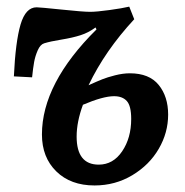

<svg xmlns="http://www.w3.org/2000/svg" viewBox="-20 -547 560 581"><path d="M248 -289.1Q274.9 -301.3 289.6 -307.1Q304.2 -313 328.1 -319.1Q352.1 -325.2 373 -325.2Q431.6 -325.2 460.2 -290Q488.8 -254.9 488.8 -200.2Q488.8 -145.5 460.4 -96.7Q432.1 -47.9 380.4 -16.8Q328.6 14.2 266.1 14.2Q193.8 14.2 150.4 -28.3Q106.9 -70.8 106.9 -140.1Q106.9 -294.4 272 -458L269 -463.9Q248 -448.2 223.6 -440.4Q199.2 -432.6 166 -427.2Q132.8 -421.9 113.8 -416Q102.1 -412.6 94.2 -394.8Q86.4 -377 83.3 -359.4Q80.1 -341.8 77.1 -313L22 -315.9Q26.9 -420.9 42.2 -472.9Q57.6 -524.9 90.8 -524.9Q100.1 -524.9 165.8 -518.1Q231.4 -511.2 252.9 -511.2Q272 -511.2 311.3 -516.6Q350.6 -522 371.1 -526.9L386.2 -488.8Q297.9 -393.6 248 -289.1ZM231 -230Q211.9 -178.2 211.9 -133.8Q211.9 -48.8 278.8 -48.8Q322.3 -48.8 349.6 -89.1Q377 -129.4 377 -187Q377 -226.6 363.8 -241.2Q350.6 -255.9 325.2 -255.9Q292 -255.9 231 -230Z"/></svg>

Font: Literata Book SemiBold
Style: Italic
Weight: 600
Italic angle: -3°
Designer: Latin by Veronika Burian and Jose Scaglione. Greek by Irene Vlachou. Cyrillic by Vera Evstafieva
Foundry: TypeTogether
Version: Version 1.003;PS 001.003;hotconv 1.0.88;makeotf.lib2.5.64775